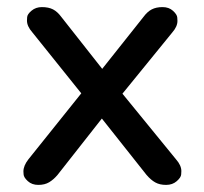

<svg xmlns="http://www.w3.org/2000/svg" viewBox="-20 -515 574 541"><path d="M88 6Q70 6 58.5 -4.5Q47 -15 46.5 -23.5Q46 -32 46 -32Q46 -48 60 -66L209 -252L71 -424Q56 -441 56 -457Q56 -458 56.5 -466.5Q57 -475 69 -485Q81 -495 98 -495Q117 -495 129.5 -488.5Q142 -482 153 -467L268 -321L384 -467Q395 -482 407.5 -488.5Q420 -495 438 -495Q456 -495 467.5 -484.5Q479 -474 479.5 -465.5Q480 -457 480 -456Q480 -440 465 -423L325 -251L476 -66Q491 -49 491 -33Q491 -32 490.5 -23.5Q490 -15 478 -4.5Q466 6 448 6Q430 6 417.5 -1Q405 -8 393 -22L267 -181L142 -22Q131 -9 118.5 -1.5Q106 6 88 6Z"/></svg>

Font: Nunito SemiBold
Style: Regular
Weight: 600
Designer: Vernon Adams
Foundry: Vernon Adams
Version: Version 3.602